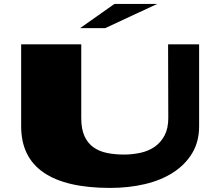

<svg xmlns="http://www.w3.org/2000/svg" viewBox="-20 -922 1048 961"><path d="M552.7 -902.3H766.6L506.8 -781.2H380.9ZM976.6 -700.2V-290Q976.6 -212.9 941.9 -155.3Q907.2 -97.7 846.7 -58.6Q786.1 -19.5 705.1 -0.5Q624 18.6 531.2 18.6Q310.5 18.6 198.2 -58.6Q85.9 -135.7 85.9 -290V-700.2H386.7V-331.1Q386.7 -275.4 403.3 -239.7Q419.9 -204.1 448.7 -184.1Q477.5 -164.1 516.6 -156.2Q555.7 -148.4 599.6 -148.4Q642.6 -148.4 683.1 -157.2Q723.6 -166 754.4 -187.5Q785.2 -209 803.7 -244.1Q822.3 -279.3 822.3 -331.1L821.3 -700.2Z"/></svg>

Font: Polsku
Style: Regular
Weight: 400
Designer: Sebastien Sanfilippo
Version: Version 1.1